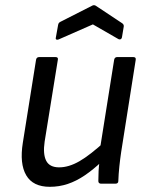

<svg xmlns="http://www.w3.org/2000/svg" viewBox="-20 -708 571 740"><path d="M172 12Q107 12 81 -32.5Q55 -77 68 -158L119 -478Q121 -488 131 -488H194Q205 -488 203 -478L152 -162Q145 -114 158 -88.5Q171 -63 208 -63Q245 -63 286 -86.5Q327 -110 388 -166L374 -87Q339 -54 306.5 -32Q274 -10 241 1Q208 12 172 12ZM370 0Q365 0 362 -2.5Q359 -5 359 -10Q359 -29 360 -49Q361 -69 364 -90L365 -132L420 -478Q421 -483 424 -485.5Q427 -488 431 -488H494Q505 -488 503 -477L447 -122Q443 -95 440 -66.5Q437 -38 436 -10Q436 0 424 0ZM206 -556Q201 -554 197.5 -555.5Q194 -557 195 -562L204 -612Q205 -617 207 -619.5Q209 -622 213 -624L335 -686Q342 -690 349 -686L450 -619Q458 -614 457 -606L450 -564Q449 -559 445.5 -557Q442 -555 437 -557L338 -614Z"/></svg>

Font: Sofia Sans Hairline
Style: Italic
Weight: 1
Italic angle: -9°
Designer: Botio Nikoltchev, Ani Petrova
Foundry: lettersoup
Version: Version 4.102